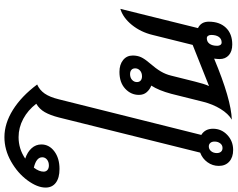

<svg xmlns="http://www.w3.org/2000/svg" viewBox="-176 -941 1074 868"><g transform="rotate(-90 361.0 -507.0)"><path d="M413 -876Q388 -865 372 -842Q356 -819 346 -778L185 -134Q213 -117 213 -81Q213 -43 185 -16.5Q157 10 117 10Q84 10 64.5 -7.5Q45 -25 45 -55Q45 -83 61.5 -106Q78 -129 105 -139L264 -778Q274 -817 288 -841.5Q302 -866 326 -880Q297 -918 257.5 -939Q218 -960 175 -960Q122 -960 78 -930Q108 -920 125 -901Q142 -882 142 -857Q142 -822 111 -798.5Q80 -775 31 -775Q-9 -775 -31 -791.5Q-53 -808 -53 -838Q-53 -875 -20.5 -919.5Q12 -964 65 -994Q118 -1024 175 -1024Q237 -1024 298.5 -985.5Q360 -947 413 -876ZM84 -853Q84 -880 37 -891Q19 -867 19 -847Q19 -836 26.5 -829.5Q34 -823 47 -823Q63 -823 73.5 -831.5Q84 -840 84 -853ZM155 -74Q155 -86 149 -93Q143 -100 133 -100Q120 -100 111.5 -89.5Q103 -79 103 -64Q103 -52 109 -45Q115 -38 126 -38Q139 -38 147 -48.5Q155 -59 155 -74Z M697 -100Q697 -51 669.5 -22.5Q642 6 594 6Q563 6 545.5 -9.5Q528 -25 528 -51Q528 -60 530 -76Q346 1 254 4Q281 -12 302.5 -47Q324 -82 335 -126L371 -270Q386 -326 408 -360Q390 -367 378 -381Q366 -395 366 -416Q366 -452 394 -478Q422 -504 470 -504Q503 -504 523.5 -487.5Q544 -471 544 -444Q544 -423 536.5 -406.5Q529 -390 510 -368Q485 -339 472 -317Q459 -295 453 -270L426 -162Q416 -121 406 -99L592 -173L637 -354Q650 -408 682.5 -448Q715 -488 755 -500L668 -149Q697 -135 697 -100ZM424 -425Q424 -414 431 -408Q438 -402 450 -402Q466 -402 476 -411Q486 -420 486 -433Q486 -444 479 -450Q472 -456 460 -456Q444 -456 434 -447Q424 -438 424 -425ZM637 -89Q637 -98 633 -103.5Q629 -109 622 -109Q606 -109 597 -96.5Q588 -84 588 -62Q588 -53 592 -47.5Q596 -42 603 -42Q619 -42 628 -54.5Q637 -67 637 -89Z"/></g></svg>

Font: Srisakdi
Style: Bold
Weight: 700
Designer: Cadson Demak Co.,Ltd.
Foundry: Cadson Demak Co.,Ltd.
Version: Version 1.000